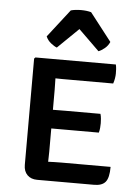

<svg xmlns="http://www.w3.org/2000/svg" viewBox="-55 -817 620 861"><g transform="rotate(5 255.5 -387.0)"><path d="M468 -86Q468 -37 452.5 -18.2Q437 0.5 401.5 0.5H145Q117 0.5 100.5 -16Q84 -32.5 84 -61.5V-540L89.5 -545.5H451.5Q454 -534.5 454.5 -524Q455 -513.5 455 -504.5Q455 -495.5 453 -483.2Q451 -471 447 -459.5H244.5Q234.5 -459.5 218.8 -459.5Q203 -459.5 187 -460Q187 -448 187.5 -435.8Q188 -423.5 188 -408V-318.5Q204 -318.5 219.5 -318.8Q235 -319 244.5 -319H402Q405 -309 406 -297Q407 -285 407 -277Q407 -268 406 -256.2Q405 -244.5 402 -234.5H244.5Q235 -234.5 219.5 -234.5Q204 -234.5 188 -234.5V-129.5Q188 -116.5 187.5 -105.2Q187 -94 187 -84.5Q200.5 -85 214.2 -85.5Q228 -86 247.5 -86ZM320.5 -769.5 418 -644Q410.5 -626.5 395.8 -614.5Q381 -602.5 368.5 -598L275 -689.5L181 -598Q169 -602.5 154 -614.5Q139 -626.5 131.5 -644L229 -769.5Q249 -775 275 -775Q300.5 -775 320.5 -769.5Z"/></g></svg>

Font: Signika SC
Style: Regular
Weight: 400
Designer: Anna Giedryś
Foundry: Anna Giedryś
Version: Version 2.000; ttfautohint (v1.8.3) -l 8 -r 50 -G 200 -x 9 -